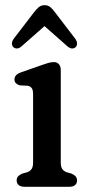

<svg xmlns="http://www.w3.org/2000/svg" viewBox="-20 -714 346 734"><path d="M212.3 -446.6V-93.4Q212.3 -75.7 218.5 -67.4Q224.6 -59.1 235.3 -55.4L253.1 -50.4Q263.3 -46 268.9 -40Q274.5 -34 274.5 -24.4Q274.5 -12.8 267 -6.4Q259.4 0 245.5 0H72.7Q59.3 0 51.5 -6.4Q43.7 -12.8 43.7 -24.4Q43.7 -34 49.3 -40Q54.9 -46 65.1 -50.4L83.5 -55.4Q94.4 -59.1 100.4 -67.4Q106.5 -75.7 106.5 -93.4V-354.2Q106.5 -370.4 101.1 -377.3Q95.8 -384.2 85.9 -386.2L54.9 -387.8Q46 -390.6 40.6 -396.1Q35.3 -401.6 35.3 -410.2Q35.3 -419.6 41.6 -426.4Q48 -433.2 60.9 -437.6L141.1 -465.7Q154.6 -470.6 165.1 -473.6Q175.6 -476.6 186.9 -476.6Q198.1 -476.6 205.2 -468.5Q212.3 -460.4 212.3 -446.6ZM168.1 -630H132.2L237.9 -536.8Q246.9 -529 255.2 -528.7Q263.4 -528.5 269.4 -533.9Q274.2 -538.5 274.5 -547.3Q274.8 -556.1 267.5 -566.1L190.5 -666.7Q180.9 -679.8 172.2 -687Q163.4 -694.2 150.5 -694.2Q137.7 -694.2 128.6 -687Q119.6 -679.8 109.8 -666.7L32.7 -566.1Q25.4 -556.1 25.7 -547.3Q26.1 -538.5 30.8 -533.9Q36.9 -528.5 45.2 -528.7Q53.5 -529 62.3 -536.8Z"/></svg>

Font: Fraunces SuperSoft Wonky
Style: Regular
Weight: 900
Version: Version 1.000;[b76b70a41]